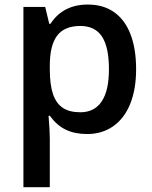

<svg xmlns="http://www.w3.org/2000/svg" viewBox="-20 -571 660 832"><path d="M81.5 -541H175.8L193.4 -467.8H198.7Q252.9 -551.3 360.8 -551.3Q427.2 -551.3 474.1 -518.6Q521 -485.8 545.4 -422.9Q569.8 -359.9 569.8 -271Q569.8 -184.1 544.2 -120.8Q518.6 -57.6 470.5 -23.9Q422.4 9.8 357.4 9.8Q304.2 9.8 265.1 -9Q226.1 -27.8 195.8 -69.3H190.4Q195.8 -4.9 195.8 28.8V240.2H81.5ZM452.1 -271Q452.1 -366.7 421.9 -412.6Q391.6 -458.5 328.1 -458.5Q259.3 -458.5 227.5 -416.5Q195.8 -374.5 195.8 -286.1V-271Q195.8 -204.1 209.7 -163.3Q223.6 -122.6 252.4 -103.5Q281.2 -84.5 328.1 -84.5Q389.2 -84.5 420.7 -131.6Q452.1 -178.7 452.1 -271Z"/></svg>

Font: Viking Open Sans Light
Style: Bold
Weight: 600
Foundry: Ascender Corporation
Version: Version 2.001